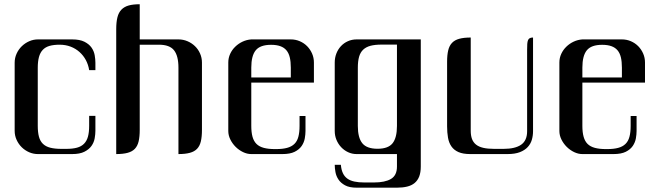

<svg xmlns="http://www.w3.org/2000/svg" viewBox="-20 -723 3096 901"><path d="M398.4 -394Q394.5 -419.4 382.8 -441.2Q371.1 -462.9 353 -479Q335 -495.1 311.3 -504.2Q287.6 -513.2 259.8 -513.2Q231.9 -513.2 212.4 -507.6Q192.9 -502 180.7 -489Q168.5 -476.1 162.8 -455.3Q157.2 -434.6 157.2 -404.8V-132.8Q157.2 -102.1 162.8 -81.3Q168.5 -60.5 181.6 -47.9Q194.8 -35.2 216.1 -29.8Q237.3 -24.4 268.1 -24.4H290.5Q320.8 -24.4 341.3 -30Q361.8 -35.6 374.5 -48.6Q387.2 -61.5 392.8 -82Q398.4 -102.5 398.4 -132.8V-179.2H427.7V-109.4Q427.7 -93.3 424.3 -74Q420.9 -54.7 409.4 -38.3Q397.9 -22 376.2 -11Q354.5 0 318.4 0H158.2Q136.7 0 116.9 -8.5Q97.2 -17.1 82 -32Q66.9 -46.9 57.9 -66.7Q48.8 -86.4 48.8 -109.4V-428.7Q48.8 -451.2 57.9 -471.2Q66.9 -491.2 82.3 -506.1Q97.7 -521 117.2 -529.5Q136.7 -538.1 158.2 -538.1H318.4Q354.5 -538.1 376.2 -527.1Q397.9 -516.1 409.4 -499.8Q420.9 -483.4 424.3 -464.1Q427.7 -444.8 427.7 -428.7V-394Z M635.7 -703.1V-538.1H817.4Q839.8 -538.1 859.9 -529.5Q879.9 -521 895 -506.3Q910.2 -491.7 918.9 -471.7Q927.7 -451.7 927.7 -429.2V-113.8Q927.7 -81.5 922.6 -59.8Q917.5 -38.1 905 -24.9Q892.6 -11.7 871.1 -5.9Q849.6 0 817.4 0V-405.3Q817.4 -460.9 796.6 -487.1Q775.9 -513.2 725.6 -513.2H635.7V-113.8Q635.7 -81.5 630.6 -59.8Q625.5 -38.1 613 -24.9Q600.6 -11.7 579.1 -5.9Q557.6 0 525.4 0V-585.9Q525.4 -619.1 531 -641.6Q536.6 -664.1 549.8 -677.7Q563 -691.4 584 -697.3Q605 -703.1 635.7 -703.1Z M1252 -512.7Q1201.2 -512.7 1180.2 -487.1Q1159.2 -461.4 1159.2 -405.8V-359.4H1344.7V-405.8Q1344.7 -433.6 1339.8 -453.9Q1335 -474.1 1324 -487.1Q1313 -500 1295.4 -506.3Q1277.8 -512.7 1252 -512.7ZM1159.2 -335.4V-132.3Q1159.2 -102.1 1165 -81.1Q1170.9 -60.1 1183.8 -47.4Q1196.8 -34.7 1218 -29.1Q1239.3 -23.4 1270 -23.4H1275.4Q1306.2 -23.4 1327.1 -29.1Q1348.1 -34.7 1361.3 -47.4Q1374.5 -60.1 1380.1 -81.1Q1385.7 -102.1 1385.7 -132.3V-178.7H1413.6V-108.4Q1413.6 -92.3 1410.2 -73.2Q1406.7 -54.2 1395.5 -37.8Q1384.3 -21.5 1362.8 -10.7Q1341.3 0 1305.2 0H1159.2Q1139.6 0 1120.4 -9.3Q1101.1 -18.6 1085.7 -33.9Q1070.3 -49.3 1060.8 -68.6Q1051.3 -87.9 1051.3 -108.4V-429.7Q1051.3 -451.2 1060.1 -470.2Q1068.8 -489.3 1084 -503.9Q1099.1 -518.6 1118.4 -527.6Q1137.7 -536.6 1159.2 -538.1H1344.7Q1367.2 -538.1 1387 -529.5Q1406.7 -521 1421.4 -506.1Q1436 -491.2 1444.6 -471.4Q1453.1 -451.7 1453.1 -429.7V-335.4Z M1579.6 50.3Q1581.5 73.2 1588.9 89.1Q1596.2 105 1609.4 114.7Q1622.6 124.5 1642.6 128.9Q1662.6 133.3 1689.9 133.3H1734.9Q1786.6 133.3 1814.7 116.7Q1842.8 100.1 1842.8 58.6V0H1653.8Q1632.3 0 1613.5 -8.8Q1594.7 -17.6 1580.8 -32.5Q1566.9 -47.4 1558.8 -66.9Q1550.8 -86.4 1550.8 -108.4V-429.7Q1550.8 -451.7 1558.3 -471.4Q1565.9 -491.2 1579.6 -506.1Q1593.3 -521 1612.3 -529.5Q1631.3 -538.1 1653.8 -538.1H1954.6V58.6Q1954.6 85.9 1947.3 105Q1939.9 124 1925.8 135.7Q1911.6 147.5 1890.6 152.6Q1869.6 157.7 1842.8 157.7H1653.8Q1619.6 157.7 1599.4 146.7Q1579.1 135.7 1568.4 119.6Q1557.6 103.5 1554.2 84.7Q1550.8 65.9 1550.8 50.3ZM1751.5 -24.9Q1801.8 -24.9 1822.3 -50.8Q1842.8 -76.7 1842.8 -131.8V-513.7H1770.5Q1739.7 -513.7 1718.5 -508.1Q1697.3 -502.4 1684.1 -489.7Q1670.9 -477.1 1665 -456.3Q1659.2 -435.5 1659.2 -404.8V-131.8Q1659.2 -76.7 1680.2 -50.8Q1701.2 -24.9 1751.5 -24.9Z M2187 0Q2152.8 0 2131.6 -9.3Q2110.4 -18.6 2098.4 -35.9Q2086.4 -53.2 2082.3 -77.1Q2078.1 -101.1 2078.1 -130.4V-433.1Q2078.1 -464.8 2083.3 -486.6Q2088.4 -508.3 2101.1 -521.7Q2113.8 -535.2 2135.3 -541Q2156.7 -546.9 2189 -546.9V-109.4Q2189 -87.4 2194.8 -71.3Q2200.7 -55.2 2213.6 -44.7Q2226.6 -34.2 2247.6 -29.3Q2268.6 -24.4 2299.3 -24.4H2342.8Q2397.5 -24.4 2425.5 -43.9Q2453.6 -63.5 2453.6 -107.4V-488.8Q2453.6 -505.4 2454.3 -516.6Q2455.1 -527.8 2457.8 -534.4Q2460.4 -541 2466.1 -543.9Q2471.7 -546.9 2481.4 -546.9V-107.4Q2481.4 -86.4 2475.8 -67.1Q2470.2 -47.9 2456.5 -33Q2442.9 -18.1 2419.7 -9Q2396.5 0 2361.3 0Z M2805.7 -512.7Q2754.9 -512.7 2733.9 -487.1Q2712.9 -461.4 2712.9 -405.8V-359.4H2898.4V-405.8Q2898.4 -433.6 2893.6 -453.9Q2888.7 -474.1 2877.7 -487.1Q2866.7 -500 2849.1 -506.3Q2831.5 -512.7 2805.7 -512.7ZM2712.9 -335.4V-132.3Q2712.9 -102.1 2718.8 -81.1Q2724.6 -60.1 2737.5 -47.4Q2750.5 -34.7 2771.7 -29.1Q2793 -23.4 2823.7 -23.4H2829.1Q2859.9 -23.4 2880.9 -29.1Q2901.9 -34.7 2915 -47.4Q2928.2 -60.1 2933.8 -81.1Q2939.5 -102.1 2939.5 -132.3V-178.7H2967.3V-108.4Q2967.3 -92.3 2963.9 -73.2Q2960.4 -54.2 2949.2 -37.8Q2938 -21.5 2916.5 -10.7Q2895 0 2858.9 0H2712.9Q2693.4 0 2674.1 -9.3Q2654.8 -18.6 2639.4 -33.9Q2624 -49.3 2614.5 -68.6Q2605 -87.9 2605 -108.4V-429.7Q2605 -451.2 2613.8 -470.2Q2622.6 -489.3 2637.7 -503.9Q2652.8 -518.6 2672.1 -527.6Q2691.4 -536.6 2712.9 -538.1H2898.4Q2920.9 -538.1 2940.7 -529.5Q2960.4 -521 2975.1 -506.1Q2989.7 -491.2 2998.3 -471.4Q3006.8 -451.7 3006.8 -429.7V-335.4Z"/></svg>

Font: Unique
Style: Regular
Weight: 400
Designer: Anna Pocius (aka Artmaker)
Foundry: Anna Pocius
Version: Version 1.000 2013 initial release